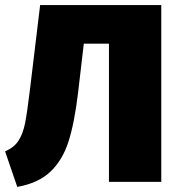

<svg xmlns="http://www.w3.org/2000/svg" viewBox="-25 -716 698 756"><path d="M610 -696V0H404V-544H305L282 -348Q268 -231 244.5 -158Q221 -85 173.5 -40Q126 5 43 20L-5 -120Q30 -135 47.5 -161.5Q65 -188 73.5 -230Q82 -272 93 -364L133 -696Z"/></svg>

Font: FiraGO Heavy
Style: Regular
Weight: 900
Designer: bBox Type
Foundry: bBox Type GmbH
Version: Version 1.001